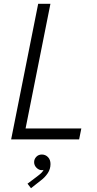

<svg xmlns="http://www.w3.org/2000/svg" viewBox="-20 -740 514 1019"><path d="M182.6 -719.7H247.6L115.7 -58.1H411.6L399.9 0H39.1ZM126 234.9 177.2 196.3Q190.9 186 199 178.2Q207 170.4 211.4 161.6Q208 163.1 201.7 163.1Q186.5 163.1 173.8 150.4Q161.1 137.7 161.1 120.6Q161.1 104.5 172.6 92.3Q184.1 80.1 202.1 80.1Q221.2 80.1 234.6 93.8Q248 107.4 248 130.9Q248 157.2 233.4 179.2Q218.8 201.2 197.8 216.8L144.5 258.8Z"/></svg>

Font: Reddit Sans Fudge Light Italic
Style: Regular
Weight: 300
Italic angle: -11.25°
Designer: Stephen Hutchings
Version: Version 1.013